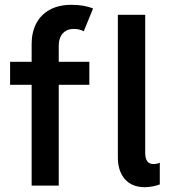

<svg xmlns="http://www.w3.org/2000/svg" viewBox="-20 -782 720 809"><path d="M476.6 -121.1V-719.7H591.8V-138.7Q591.8 -90.8 626 -90.8Q634.3 -90.8 641.8 -92.5Q649.4 -94.2 653.3 -96.7V-4.9Q624.5 5.9 589.8 6.8Q534.7 6.3 505.4 -28.1Q476.1 -62.5 476.6 -121.1ZM22.5 -521.5H113.3V-596.7Q113.3 -645.5 132.6 -682.9Q151.9 -720.2 189.7 -741Q227.5 -761.7 281.2 -761.7Q335 -761.7 372.1 -746.1L333 -650.4Q313 -660.2 291 -660.2Q262.2 -660.2 244.9 -641.6Q227.5 -623 227.5 -587.9V-521.5H356.4V-424.8H227.5V0H113.3V-424.8H22.5Z"/></svg>

Font: Reddit Sans Fudge SemiBold
Style: Regular
Weight: 600
Designer: Stephen Hutchings
Foundry: Reddit
Version: Version 1.011